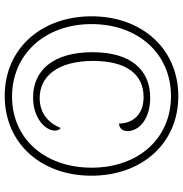

<svg xmlns="http://www.w3.org/2000/svg" viewBox="-1 -764 775 813"><g transform="rotate(90 386.5 -357.5)"><path d="M386 10C588 10 724 -145 724 -357C724 -569 589 -725 387 -725C185 -725 49 -569 49 -358C49 -147 184 10 386 10ZM389 -21C211 -21 82 -159 82 -358C82 -553 206 -694 387 -694C568 -694 690 -554 690 -358C690 -162 569 -21 389 -21ZM392 -110C483 -110 533 -164 533 -202C533 -213 530 -221 522 -227C503 -179 463 -138 395 -138C305 -138 238 -212 238 -364C238 -505 294 -578 391 -578C470 -578 503 -527 503 -474C524 -475 535 -489 535 -510C535 -559 484 -606 394 -606C276 -606 201 -524 201 -362C201 -193 280 -110 392 -110Z"/></g></svg>

Font: Noto Serif Myanmar SemiCondensed ExtraLight
Style: Regular
Weight: 200
Width: 4
Designer: Ben Mitchell and the Monotype Design Team
Foundry: Monotype Imaging Inc.
Version: Version 2.106